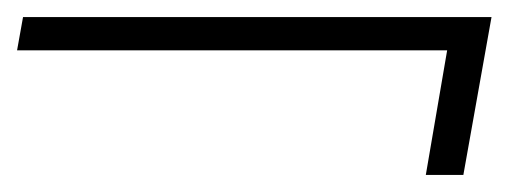

<svg xmlns="http://www.w3.org/2000/svg" viewBox="-21 -448 596 225"><path d="M478 -243 503 -389H-1L6 -428H555L522 -243Z"/></svg>

Font: DM Sans 12pt ExtraLight
Style: Italic
Weight: 250
Italic angle: -10°
Version: Version 4.004;gftools[0.9.30]